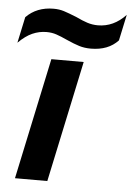

<svg xmlns="http://www.w3.org/2000/svg" viewBox="-78 -719 521 757"><g transform="rotate(5 183.0 -340.0)"><path d="M-5 -636Q37 -679 104 -679Q126 -679 145 -673Q164 -667 196 -654Q221 -642 241 -635.5Q261 -629 283 -629Q345 -629 393 -680L371 -577Q332 -535 263 -535Q238 -535 217 -541.5Q196 -548 167 -561Q141 -573 123 -579Q105 -585 84 -585Q55 -585 28 -573Q1 -561 -27 -533ZM112 -480H240L138 0H10Z"/></g></svg>

Font: Prompt Medium
Style: Italic
Weight: 500
Italic angle: -12°
Designer: Katatrad Team
Foundry: CadsonDemak
Version: Version 1.001